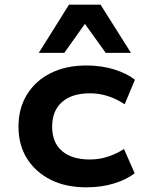

<svg xmlns="http://www.w3.org/2000/svg" viewBox="-20 -791 621 821"><path d="M349 10Q261 10 196.5 -22.5Q132 -55 95.5 -113Q59 -171 59 -249Q59 -328 95.5 -387Q132 -446 197 -478.5Q262 -511 350 -511Q414 -511 468.5 -494Q523 -477 557 -450L513 -345Q481 -367 443 -379.5Q405 -392 365 -392Q288 -392 245.5 -355Q203 -318 203 -249Q203 -181 245.5 -145Q288 -109 364 -109Q405 -109 442.5 -121.5Q480 -134 510 -154L556 -50Q521 -23 467.5 -6.5Q414 10 349 10ZM146 -565 275 -771H410L540 -565H432L343 -689L255 -565Z"/></svg>

Font: Nunito Sans 7pt SemiExpanded
Style: Bold
Weight: 700
Width: 6
Designer: Vernon Adams
Foundry: Vernon Adams
Version: Version 3.101;gftools[0.9.27]